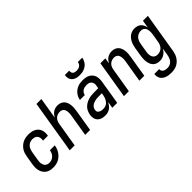

<svg xmlns="http://www.w3.org/2000/svg" viewBox="-3 -1511 2505 2505"><g transform="rotate(-45 1250.0 -258.5)"><path d="M199 8Q170 8 142 2Q114 -4 92.5 -19.5Q71 -35 56 -58Q41 -81 34.5 -107.5Q28 -134 28.5 -163Q29 -192 34 -221L54 -341Q58 -365 66 -390Q74 -415 89 -437.5Q104 -460 124.5 -478Q145 -496 169 -507.5Q193 -519 218.5 -523.5Q244 -528 269 -528Q294 -528 319 -524Q344 -520 365.5 -510Q387 -500 404.5 -483Q422 -466 431.5 -444Q441 -422 443 -397Q445 -372 441 -346L439 -336H349L350 -342Q354 -363 350.5 -383.5Q347 -404 335 -419.5Q323 -435 303.5 -441.5Q284 -448 262 -448Q240 -448 217.5 -439Q195 -430 179 -412Q163 -394 155 -372Q147 -350 143 -327L123 -207Q120 -191 119 -175Q118 -159 121 -143.5Q124 -128 130 -114.5Q136 -101 147.5 -91Q159 -81 174.5 -76.5Q190 -72 206 -72Q227 -72 248 -80Q269 -88 285.5 -104Q302 -120 311 -140.5Q320 -161 324 -182V-184H414V-182Q410 -157 401 -132.5Q392 -108 377 -85.5Q362 -63 342 -44.5Q322 -26 298.5 -14Q275 -2 249 3Q223 8 199 8Z M506 0 627 -735H718L670 -441Q680 -459 694 -476Q708 -493 726 -505Q744 -517 765 -522.5Q786 -528 806 -528Q832 -528 856.5 -519.5Q881 -511 898 -493.5Q915 -476 924 -452.5Q933 -429 936 -404Q939 -379 937.5 -352.5Q936 -326 931 -299L882 0H791L843 -313Q845 -328 846 -343.5Q847 -359 845 -374Q843 -389 838 -403Q833 -417 823 -427.5Q813 -438 798.5 -443Q784 -448 769 -448Q748 -448 726.5 -440.5Q705 -433 689 -417Q673 -401 664.5 -380Q656 -359 653 -338L597 0Z M1162 8Q1140 8 1119.5 5Q1099 2 1081 -6.5Q1063 -15 1049 -29Q1035 -43 1027.5 -61.5Q1020 -80 1019 -101Q1018 -122 1021 -143Q1026 -169 1037 -194.5Q1048 -220 1067 -240Q1086 -260 1110 -274Q1134 -288 1160 -296Q1186 -304 1212 -307Q1238 -310 1264 -310H1342L1348 -348Q1349 -354 1350 -360Q1351 -366 1351 -372Q1351 -389 1344.5 -404.5Q1338 -420 1326 -430Q1314 -440 1297.5 -444Q1281 -448 1264 -448Q1247 -448 1229 -444.5Q1211 -441 1195 -431Q1179 -421 1168.5 -405Q1158 -389 1155 -372V-371H1065V-372Q1069 -395 1078.5 -416.5Q1088 -438 1103.5 -457Q1119 -476 1138.5 -490Q1158 -504 1180.5 -513Q1203 -522 1225.5 -525Q1248 -528 1270 -528Q1297 -528 1322.5 -523.5Q1348 -519 1369.5 -508Q1391 -497 1407.5 -478.5Q1424 -460 1432 -436.5Q1440 -413 1440.5 -387Q1441 -361 1437 -335L1382 0H1291L1306 -90Q1295 -70 1280.5 -51Q1266 -32 1247 -18.5Q1228 -5 1205.5 1.5Q1183 8 1162 8ZM1200 -72Q1216 -72 1231.5 -76Q1247 -80 1261 -89Q1275 -98 1286 -111.5Q1297 -125 1304.5 -139.5Q1312 -154 1316.5 -169.5Q1321 -185 1324 -201L1329 -230H1264Q1249 -230 1233 -228.5Q1217 -227 1201.5 -223Q1186 -219 1171 -212.5Q1156 -206 1143 -195.5Q1130 -185 1122.5 -170.5Q1115 -156 1112 -140Q1110 -129 1111.5 -118Q1113 -107 1120 -99Q1127 -91 1136 -85.5Q1145 -80 1155.5 -77Q1166 -74 1177.5 -73Q1189 -72 1200 -72ZM1293 -600Q1273 -600 1253.5 -603Q1234 -606 1217 -613.5Q1200 -621 1186 -633.5Q1172 -646 1163.5 -663Q1155 -680 1154 -700Q1153 -720 1156 -740H1236Q1234 -725 1237 -710.5Q1240 -696 1250.5 -686.5Q1261 -677 1275.5 -673.5Q1290 -670 1305 -670Q1320 -670 1335.5 -673.5Q1351 -677 1364.5 -686.5Q1378 -696 1386 -710.5Q1394 -725 1396 -740H1476Q1473 -720 1465 -700Q1457 -680 1443.5 -663Q1430 -646 1412 -633.5Q1394 -621 1374 -613.5Q1354 -606 1333.5 -603Q1313 -600 1293 -600Z M1506 0 1592 -520H1683L1670 -441Q1680 -459 1694 -476Q1708 -493 1726 -505Q1744 -517 1765 -522.5Q1786 -528 1806 -528Q1832 -528 1856.5 -519.5Q1881 -511 1898 -493.5Q1915 -476 1924 -452.5Q1933 -429 1936 -404Q1939 -379 1937.5 -352.5Q1936 -326 1931 -299L1882 0H1791L1843 -313Q1845 -328 1846 -343.5Q1847 -359 1845 -374Q1843 -389 1838 -403Q1833 -417 1823 -427.5Q1813 -438 1798.5 -443Q1784 -448 1769 -448Q1748 -448 1726.5 -440.5Q1705 -433 1689 -417Q1673 -401 1664.5 -380Q1656 -359 1653 -338L1597 0Z M2165 223Q2142 223 2119.5 220.5Q2097 218 2076 211Q2055 204 2037 191.5Q2019 179 2007.5 161.5Q1996 144 1991.5 121.5Q1987 99 1991 76H2081Q2078 93 2086 107.5Q2094 122 2107.5 130Q2121 138 2137.5 140.5Q2154 143 2171 143Q2193 143 2215 133.5Q2237 124 2252 106Q2267 88 2275 66Q2283 44 2287 22L2304 -81Q2294 -61 2279 -44Q2264 -27 2245 -15Q2226 -3 2205 2.5Q2184 8 2163 8Q2136 8 2112 0Q2088 -8 2070.5 -25.5Q2053 -43 2043.5 -66.5Q2034 -90 2030.5 -115.5Q2027 -141 2028.5 -167.5Q2030 -194 2034 -221L2054 -341Q2058 -363 2064 -385Q2070 -407 2080 -428Q2090 -449 2105 -468Q2120 -487 2139.5 -501Q2159 -515 2182 -521.5Q2205 -528 2227 -528Q2252 -528 2276.5 -520.5Q2301 -513 2318 -497Q2335 -481 2345 -459Q2355 -437 2359 -412L2377 -520H2468L2376 36Q2372 60 2364 84.5Q2356 109 2341.5 131.5Q2327 154 2307 172.5Q2287 191 2263 202.5Q2239 214 2214 218.5Q2189 223 2165 223ZM2201 -72Q2223 -72 2244.5 -79Q2266 -86 2282.5 -102Q2299 -118 2308 -139Q2317 -160 2321 -182L2341 -302Q2343 -318 2344.5 -335Q2346 -352 2344 -368Q2342 -384 2337 -399Q2332 -414 2321.5 -425.5Q2311 -437 2296 -442.5Q2281 -448 2265 -448Q2242 -448 2219.5 -439Q2197 -430 2180.5 -412Q2164 -394 2155.5 -372Q2147 -350 2143 -327L2123 -207Q2120 -192 2119 -176Q2118 -160 2120.5 -144.5Q2123 -129 2129 -115.5Q2135 -102 2145.5 -91.5Q2156 -81 2171 -76.5Q2186 -72 2201 -72Z"/></g></svg>

Font: Iosevka Term Curly Md Obl
Style: Regular
Weight: 500
Italic angle: -9°
Designer: Belleve Invis
Foundry: Belleve Invis
Version: Version 32.3.0